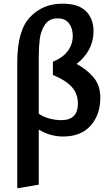

<svg xmlns="http://www.w3.org/2000/svg" viewBox="-20 -736 607 1045"><path d="M526 -204Q526 -112 473.5 -52.5Q421 7 324 7Q252 7 191 -31V269L74 289V-397Q74 -570 143.5 -643Q213 -716 320 -716Q407 -716 448 -675Q489 -634 489 -566Q489 -512 465 -467Q441 -422 397 -388Q453 -358 489.5 -314.5Q526 -271 526 -204ZM404 -172Q404 -226 370.5 -263Q337 -300 268 -328V-400Q322 -422 349 -458.5Q376 -495 376 -541Q376 -582 355.5 -609Q335 -636 294 -636Q247 -636 224.5 -601.5Q202 -567 196.5 -524Q191 -481 191 -427V-117Q215 -100 248.5 -91Q282 -82 313 -82Q404 -82 404 -172Z"/></svg>

Font: Ysabeau Infant
Style: Bold
Weight: 700
Designer: Christian Thalmann (Catharsis Fonts)
Version: Version 0.003